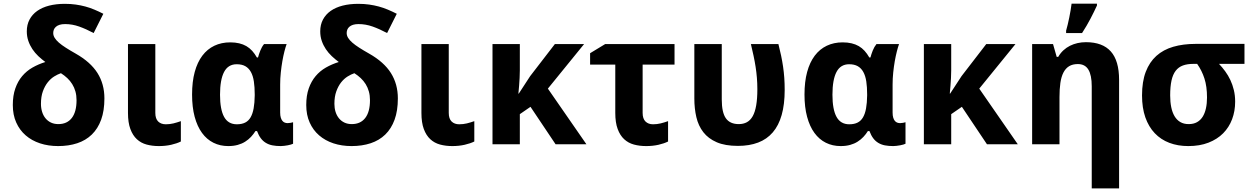

<svg xmlns="http://www.w3.org/2000/svg" viewBox="-20 -786 6820 1046"><path d="M227.1 -448.2Q207 -462.9 188.7 -480.2Q170.4 -497.6 156.5 -518.3Q142.6 -539.1 134.3 -563.2Q126 -587.4 126 -615.2Q126 -651.4 140.9 -679.4Q155.8 -707.5 182.9 -726.6Q210 -745.6 248 -755.4Q286.1 -765.1 333 -765.1Q364.7 -765.1 392.3 -761.2Q419.9 -757.3 445.1 -750.5Q470.2 -743.7 494.1 -733.6Q518.1 -723.6 543 -710.9L490.2 -606Q449.2 -627.9 411.4 -641.4Q373.5 -654.8 335 -654.8Q316.9 -654.8 304.7 -650.9Q292.5 -647 284.7 -640.1Q276.9 -633.3 273.4 -624.5Q270 -615.7 270 -606Q270 -592.8 277.6 -580.1Q285.2 -567.4 300.5 -554Q315.9 -540.5 338.9 -525.9Q361.8 -511.2 392.1 -494.1Q473.1 -448.2 511 -388.2Q548.8 -328.1 548.8 -250Q548.8 -182.6 531 -133.8Q513.2 -85 480.2 -53Q447.3 -21 400.6 -5.6Q354 9.8 296.9 9.8Q243.2 9.8 198 -5.1Q152.8 -20 119.9 -48.6Q86.9 -77.1 68.4 -118.7Q49.8 -160.2 49.8 -213.9Q49.8 -265.6 63.5 -304.4Q77.1 -343.3 100.8 -371.3Q124.5 -399.4 157 -418Q189.5 -436.5 227.1 -448.2ZM397 -240.2Q397 -266.1 390.9 -287.8Q384.8 -309.6 373.5 -327.6Q362.3 -345.7 346.7 -360.4Q331.1 -375 312 -387.2Q294.4 -381.3 275.1 -369.4Q255.9 -357.4 240 -337.4Q224.1 -317.4 213.6 -288.6Q203.1 -259.8 203.1 -220.2Q203.1 -196.8 209.5 -176.5Q215.8 -156.2 228 -141.4Q240.2 -126.5 257.8 -118.2Q275.4 -109.9 297.9 -109.9Q345.2 -109.9 371.1 -143.1Q397 -176.3 397 -240.2Z M826.2 -545.9V-170.9Q826.2 -139.2 841.8 -124Q857.4 -108.9 883.3 -108.9Q905.3 -108.9 925 -113.8Q944.8 -118.7 965.3 -126V-15.1Q943.8 -4.4 912.8 2.7Q881.8 9.8 845.2 9.8Q809.6 9.8 778.8 1.5Q748 -6.8 725.6 -27.6Q703.1 -48.3 690.2 -83.3Q677.2 -118.2 677.2 -170.9V-545.9Z M1270.5 -108.9Q1297.4 -108.9 1315.7 -118.2Q1334 -127.4 1345.2 -146.7Q1356.4 -166 1361.8 -195.6Q1367.2 -225.1 1367.7 -266.1V-272Q1367.7 -311.5 1363 -342.3Q1358.4 -373 1346.9 -393.8Q1335.4 -414.6 1316.7 -425.3Q1297.9 -436 1269.5 -436Q1222.7 -436 1200.7 -393.8Q1178.7 -351.6 1178.7 -270Q1178.7 -189.5 1200.9 -149.2Q1223.1 -108.9 1270.5 -108.9ZM1223.6 9.8Q1179.2 9.8 1142.8 -8.3Q1106.4 -26.4 1080.6 -61.8Q1054.7 -97.2 1040.5 -149.7Q1026.4 -202.1 1026.4 -271Q1026.4 -340.8 1040.8 -393.8Q1055.2 -446.8 1082.3 -482.7Q1109.4 -518.6 1147.9 -536.9Q1186.5 -555.2 1234.4 -555.2Q1261.2 -555.2 1283 -550Q1304.7 -544.9 1322.3 -534.7Q1339.8 -524.4 1353.8 -509Q1367.7 -493.7 1379.4 -473.1H1385.7Q1390.1 -490.2 1398.2 -510.5Q1406.2 -530.8 1418.5 -545.9H1541.5Q1535.6 -529.8 1529.5 -505.9Q1523.4 -481.9 1518.3 -452.9Q1513.2 -423.8 1509.8 -391.1Q1506.3 -358.4 1506.3 -325.2V-172.9Q1506.3 -156.2 1509.8 -145Q1513.2 -133.8 1518.8 -127.2Q1524.4 -120.6 1531.7 -117.9Q1539.1 -115.2 1547.4 -115.2Q1554.2 -115.2 1563.5 -116.9Q1572.8 -118.7 1576.7 -120.1V-2.9Q1572.8 -1 1564.9 1.5Q1557.1 3.9 1547.6 5.6Q1538.1 7.3 1528.1 8.5Q1518.1 9.8 1509.8 9.8Q1484.4 9.8 1464.4 5.9Q1444.3 2 1428.5 -7.6Q1412.6 -17.1 1400.9 -32.7Q1389.2 -48.3 1380.4 -71.8H1371.6Q1361.3 -55.2 1347.4 -40.3Q1333.5 -25.4 1315.7 -14.2Q1297.9 -2.9 1275.1 3.4Q1252.4 9.8 1223.6 9.8Z M1825.7 -448.2Q1805.7 -462.9 1787.4 -480.2Q1769 -497.6 1755.1 -518.3Q1741.2 -539.1 1732.9 -563.2Q1724.6 -587.4 1724.6 -615.2Q1724.6 -651.4 1739.5 -679.4Q1754.4 -707.5 1781.5 -726.6Q1808.6 -745.6 1846.7 -755.4Q1884.8 -765.1 1931.6 -765.1Q1963.4 -765.1 1991 -761.2Q2018.6 -757.3 2043.7 -750.5Q2068.8 -743.7 2092.8 -733.6Q2116.7 -723.6 2141.6 -710.9L2088.9 -606Q2047.9 -627.9 2010 -641.4Q1972.2 -654.8 1933.6 -654.8Q1915.5 -654.8 1903.3 -650.9Q1891.1 -647 1883.3 -640.1Q1875.5 -633.3 1872.1 -624.5Q1868.7 -615.7 1868.7 -606Q1868.7 -592.8 1876.2 -580.1Q1883.8 -567.4 1899.2 -554Q1914.6 -540.5 1937.5 -525.9Q1960.4 -511.2 1990.7 -494.1Q2071.8 -448.2 2109.6 -388.2Q2147.5 -328.1 2147.5 -250Q2147.5 -182.6 2129.6 -133.8Q2111.8 -85 2078.9 -53Q2045.9 -21 1999.3 -5.6Q1952.6 9.8 1895.5 9.8Q1841.8 9.8 1796.6 -5.1Q1751.5 -20 1718.5 -48.6Q1685.5 -77.1 1667 -118.7Q1648.4 -160.2 1648.4 -213.9Q1648.4 -265.6 1662.1 -304.4Q1675.8 -343.3 1699.5 -371.3Q1723.1 -399.4 1755.6 -418Q1788.1 -436.5 1825.7 -448.2ZM1995.6 -240.2Q1995.6 -266.1 1989.5 -287.8Q1983.4 -309.6 1972.2 -327.6Q1960.9 -345.7 1945.3 -360.4Q1929.7 -375 1910.6 -387.2Q1893.1 -381.3 1873.8 -369.4Q1854.5 -357.4 1838.6 -337.4Q1822.8 -317.4 1812.3 -288.6Q1801.8 -259.8 1801.8 -220.2Q1801.8 -196.8 1808.1 -176.5Q1814.5 -156.2 1826.7 -141.4Q1838.9 -126.5 1856.4 -118.2Q1874 -109.9 1896.5 -109.9Q1943.8 -109.9 1969.7 -143.1Q1995.6 -176.3 1995.6 -240.2Z M2424.8 -545.9V-170.9Q2424.8 -139.2 2440.4 -124Q2456.1 -108.9 2481.9 -108.9Q2503.9 -108.9 2523.7 -113.8Q2543.5 -118.7 2564 -126V-15.1Q2542.5 -4.4 2511.5 2.7Q2480.5 9.8 2443.8 9.8Q2408.2 9.8 2377.4 1.5Q2346.7 -6.8 2324.2 -27.6Q2301.8 -48.3 2288.8 -83.3Q2275.9 -118.2 2275.9 -170.9V-545.9Z M2806.2 -275.9 2868.2 -371.1 3002.9 -545.9H3162.1L2964.8 -303.2L3174.8 0H3006.8L2870.1 -204.1L2812 -164.1V0H2663.1V-545.9H2812V-402.8Q2812 -383.3 2810.8 -361.1Q2809.6 -338.9 2808.1 -319.8Q2806.2 -297.4 2804.2 -275.9Z M3481 -434.1V-170.9Q3481 -139.2 3496.6 -124Q3512.2 -108.9 3537.6 -108.9Q3559.6 -108.9 3579.3 -113.8Q3599.1 -118.7 3619.6 -126V-15.1Q3598.6 -4.4 3567.6 2.7Q3536.6 9.8 3500 9.8Q3464.4 9.8 3433.6 1.5Q3402.8 -6.8 3380.4 -27.6Q3357.9 -48.3 3345 -83.3Q3332 -118.2 3332 -170.9V-434.1H3194.8V-496.1L3276.9 -545.9H3654.8V-434.1Z M4000 8.8Q3930.7 8.8 3884.8 -11Q3838.9 -30.8 3811.8 -65.7Q3784.7 -100.6 3773.7 -147.7Q3762.7 -194.8 3762.7 -249V-545.9H3912.1V-244.1Q3912.1 -172.9 3934.6 -141.4Q3957 -109.9 4004.9 -109.9Q4029.8 -109.9 4048.8 -120.1Q4067.9 -130.4 4080.6 -152.8Q4093.3 -175.3 4099.6 -211.7Q4106 -248 4106 -299.8Q4106 -332 4103.5 -362.3Q4101.1 -392.6 4096.4 -422.4Q4091.8 -452.1 4085.2 -482.7Q4078.6 -513.2 4070.8 -545.9H4220.7Q4229 -513.2 4235.4 -483.2Q4241.7 -453.1 4246.1 -423.1Q4250.5 -393.1 4252.7 -362.1Q4254.9 -331.1 4254.9 -295.9Q4254.9 -217.3 4238.5 -159.7Q4222.2 -102.1 4189.9 -64.7Q4157.7 -27.3 4110.1 -9.3Q4062.5 8.8 4000 8.8Z M4606.9 -108.9Q4633.8 -108.9 4652.1 -118.2Q4670.4 -127.4 4681.6 -146.7Q4692.9 -166 4698.2 -195.6Q4703.6 -225.1 4704.1 -266.1V-272Q4704.1 -311.5 4699.5 -342.3Q4694.8 -373 4683.3 -393.8Q4671.9 -414.6 4653.1 -425.3Q4634.3 -436 4606 -436Q4559.1 -436 4537.1 -393.8Q4515.1 -351.6 4515.1 -270Q4515.1 -189.5 4537.4 -149.2Q4559.6 -108.9 4606.9 -108.9ZM4560.1 9.8Q4515.6 9.8 4479.2 -8.3Q4442.9 -26.4 4417 -61.8Q4391.1 -97.2 4377 -149.7Q4362.8 -202.1 4362.8 -271Q4362.8 -340.8 4377.2 -393.8Q4391.6 -446.8 4418.7 -482.7Q4445.8 -518.6 4484.4 -536.9Q4522.9 -555.2 4570.8 -555.2Q4597.7 -555.2 4619.4 -550Q4641.1 -544.9 4658.7 -534.7Q4676.3 -524.4 4690.2 -509Q4704.1 -493.7 4715.8 -473.1H4722.2Q4726.6 -490.2 4734.6 -510.5Q4742.7 -530.8 4754.9 -545.9H4877.9Q4872.1 -529.8 4866 -505.9Q4859.9 -481.9 4854.7 -452.9Q4849.6 -423.8 4846.2 -391.1Q4842.8 -358.4 4842.8 -325.2V-172.9Q4842.8 -156.2 4846.2 -145Q4849.6 -133.8 4855.2 -127.2Q4860.8 -120.6 4868.2 -117.9Q4875.5 -115.2 4883.8 -115.2Q4890.6 -115.2 4899.9 -116.9Q4909.2 -118.7 4913.1 -120.1V-2.9Q4909.2 -1 4901.4 1.5Q4893.6 3.9 4884 5.6Q4874.5 7.3 4864.5 8.5Q4854.5 9.8 4846.2 9.8Q4820.8 9.8 4800.8 5.9Q4780.8 2 4764.9 -7.6Q4749 -17.1 4737.3 -32.7Q4725.6 -48.3 4716.8 -71.8H4708Q4697.8 -55.2 4683.8 -40.3Q4669.9 -25.4 4652.1 -14.2Q4634.3 -2.9 4611.6 3.4Q4588.9 9.8 4560.1 9.8Z M5156.2 -275.9 5218.3 -371.1 5353 -545.9H5512.2L5314.9 -303.2L5524.9 0H5356.9L5220.2 -204.1L5162.1 -164.1V0H5013.2V-545.9H5162.1V-402.8Q5162.1 -383.3 5160.9 -361.1Q5159.7 -338.9 5158.2 -319.8Q5156.2 -297.4 5154.3 -275.9Z M5927.7 240.2V-315.9Q5927.7 -376.5 5909.4 -406.7Q5891.1 -437 5852.1 -437Q5823.7 -437 5804.4 -425.3Q5785.2 -413.6 5773.4 -390.6Q5761.7 -367.7 5756.8 -334Q5752 -300.3 5752 -256.8V0H5603V-545.9H5716.8L5736.8 -476.1H5745.1Q5756.8 -496.6 5773.2 -511.7Q5789.6 -526.9 5809.1 -536.6Q5828.6 -546.4 5850.6 -551.3Q5872.6 -556.2 5896 -556.2Q5986.8 -556.2 6031.7 -505.6Q6076.7 -455.1 6076.7 -351.1V240.2ZM5788.1 -619.1Q5792.5 -633.8 5796.9 -652.6Q5801.3 -671.4 5805.4 -691.2Q5809.6 -710.9 5812.7 -730.5Q5815.9 -750 5817.9 -766.1H5956.1V-755.9Q5940.9 -722.7 5920.9 -684.3Q5900.9 -646 5875 -606H5788.1Z M6709 -231.9Q6709 -180.7 6692.4 -136.5Q6675.8 -92.3 6643.6 -59.8Q6611.3 -27.3 6563.7 -8.8Q6516.1 9.8 6453.6 9.8Q6397 9.8 6350.6 -7.8Q6304.2 -25.4 6271 -60.3Q6237.8 -95.2 6219.7 -146.7Q6201.7 -198.2 6201.7 -266.1Q6201.7 -341.3 6221.9 -394.5Q6242.2 -447.8 6280 -481.7Q6317.9 -515.6 6371.8 -531.2Q6425.8 -546.9 6493.7 -546.9H6759.8V-438H6621.1Q6639.2 -418.9 6655 -397.2Q6670.9 -375.5 6682.9 -350.1Q6694.8 -324.7 6701.9 -295.4Q6709 -266.1 6709 -231.9ZM6355 -266.1Q6355 -231 6360.8 -202.1Q6366.7 -173.3 6378.9 -152.8Q6391.1 -132.3 6410.2 -121.1Q6429.2 -109.9 6456.1 -109.9Q6482.4 -109.9 6501.2 -120.4Q6520 -130.9 6532 -149.9Q6543.9 -168.9 6549.8 -195.6Q6555.7 -222.2 6555.7 -254.9Q6555.7 -314.9 6541.7 -358.2Q6527.8 -401.4 6502 -438H6481Q6448.2 -438 6424.3 -429.2Q6400.4 -420.4 6385 -400.4Q6369.6 -380.4 6362.3 -347.4Q6355 -314.5 6355 -266.1Z"/></svg>

Font: Droid Sans
Style: Bold
Weight: 700
Foundry: Ascender Corporation
Version: Version 1.00 build 112